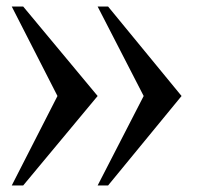

<svg xmlns="http://www.w3.org/2000/svg" viewBox="-20 -562 635 588"><path d="M311 -542 536 -268 311 6H279L420 -268L279 -542ZM51 -542 279 -268 51 6H16L156 -268L16 -542Z"/></svg>

Font: Indiction Unicode
Style: Normal
Weight: 500
Version: Version 1.1